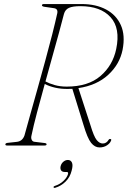

<svg xmlns="http://www.w3.org/2000/svg" viewBox="-20 -720 632 950"><path d="M529 -23.5Q525.5 -12 509.8 -1.2Q494 9.5 472.5 9.5Q449 9.5 430.8 -13.2Q412.5 -36 392.5 -104L338 -280.5Q326.5 -280 314.5 -280Q282 -279.5 252.8 -286.2Q223.5 -293 201.5 -304.5Q181 -230.5 163.2 -163.5Q145.5 -96.5 136 -50.5Q132.5 -37.5 136.8 -28.5Q141 -19.5 150 -18.5L199.5 -12.5Q210.5 -11.5 210.5 -6Q210.5 0 200 0H15Q6.5 0 6.5 -5.5Q6.5 -12.5 20.5 -13.5L62 -18Q90.5 -20.5 101 -49.5Q112.5 -92 129.5 -152.2Q146.5 -212.5 165.8 -281.5Q185 -350.5 204 -419.8Q223 -489 238.5 -550.2Q254 -611.5 263.5 -655Q267.5 -676.5 247 -679.5L199 -686.5Q187.5 -688.5 187.5 -694Q187.5 -700 198.5 -700H383.5Q454.5 -700 505 -673Q555.5 -646 578 -595.5Q600.5 -545 586.5 -473.5Q572 -401.5 515.2 -349.5Q458.5 -297.5 368 -284L427 -102.5Q444.5 -44 458.5 -27Q472.5 -10 488.5 -10Q506.5 -10 517 -27.5Q521 -34 527 -32Q533 -30 529 -23.5ZM296.5 -651Q286.5 -612 271.8 -557.8Q257 -503.5 239.5 -441.5Q222 -379.5 205 -317Q224.5 -306.5 251 -299Q277.5 -291.5 310 -291.5Q416 -291.5 477 -343.8Q538 -396 555 -477.5Q576.5 -580.5 527 -635Q477.5 -689.5 378 -689.5Q339.5 -689.5 321 -681Q302.5 -672.5 296.5 -651ZM301.5 131Q287.5 131 282.2 122.8Q277 114.5 280 102Q283.5 88.5 293.8 80Q304 71.5 316 71.5Q330 71.5 336 84.5Q342 97.5 334.5 124.5Q326.5 157 304.2 178.8Q282 200.5 253.5 209Q246 211 245 206.5Q244.5 202 251 200Q276.5 192 294.2 175Q312 158 316.5 141Q319 131 310.5 131Z"/></svg>

Font: Fraunces 72pt S000 Thin
Style: Italic
Weight: 100
Italic angle: -16°
Version: Version 1.000; ttfautohint (v1.8.3)